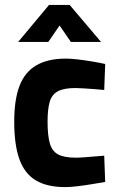

<svg xmlns="http://www.w3.org/2000/svg" viewBox="-20 -751 486 783"><path d="M246 12Q172 12 126 -15.5Q80 -43 59 -102Q38 -161 38 -255Q38 -344 59.5 -400.5Q81 -457 128 -484.5Q175 -512 249 -512Q270 -512 299 -508.5Q328 -505 357.5 -500Q387 -495 409 -490L405 -384Q388 -386 366 -387.5Q344 -389 323 -390.5Q302 -392 288 -392Q240 -392 215.5 -378.5Q191 -365 182.5 -335Q174 -305 174 -255Q174 -199 183 -167Q192 -135 216.5 -121.5Q241 -108 289 -108Q303 -108 323.5 -109.5Q344 -111 366 -113Q388 -115 405 -116L409 -9Q386 -5 355.5 0Q325 5 296 8.5Q267 12 246 12ZM54 -580 180 -731H264L392 -580H269L223 -647L177 -580Z"/></svg>

Font: Titillium Web
Style: Bold
Weight: 700
Designer: Mohamed Gaber, Accademia di Belle Arti di Urbino
Foundry: Kief Type Foundry, Accademia di Belle Arti di Urbino
Version: Version 3.000